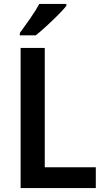

<svg xmlns="http://www.w3.org/2000/svg" viewBox="-20 -958 533 978"><path d="M85 0V-714H208V-106H468V0ZM318 -928Q303 -909 275 -881Q247 -853 216.5 -825Q186 -797 162 -778H81V-790Q105 -823 133.5 -863.5Q162 -904 180 -938H318Z"/></svg>

Font: Noto Sans Telugu SemiCondensed SemiBold
Style: Regular
Weight: 600
Width: 4
Designer: Jelle Bosma - Monotype Design Team
Foundry: Monotype Imaging Inc.
Version: Version 2.005; ttfautohint (v1.8.4.7-5d5b)